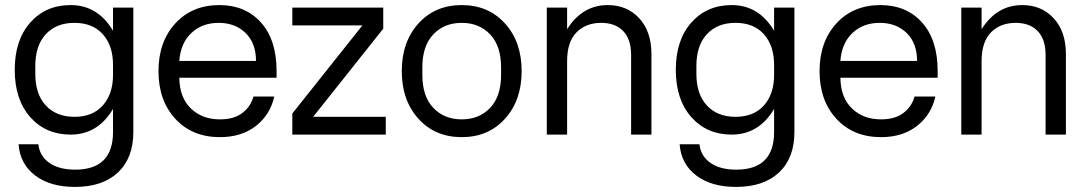

<svg xmlns="http://www.w3.org/2000/svg" viewBox="-20 -530 4275 756"><path d="M275 206Q178 206 118.5 161Q59 116 53 38H131Q136 84 174 111Q212 138 276 138Q425 138 425 -10V-101Q365 0 258 0Q160 0 99 -69Q38 -138 38 -255Q38 -372 99 -441Q160 -510 258 -510Q365 -510 425 -409V-500H505V-10Q505 92 444.5 149Q384 206 275 206ZM119 -240Q119 -159 160.5 -114.5Q202 -70 273 -70Q345 -70 385 -115Q425 -160 425 -235V-275Q425 -350 385 -395Q345 -440 273 -440Q202 -440 160.5 -395.5Q119 -351 119 -270Z M846 10Q737 10 670.5 -62Q604 -134 604 -250Q604 -365 670 -437.5Q736 -510 844 -510Q946 -510 1007.5 -441.5Q1069 -373 1069 -250V-224H686Q687 -146 731.5 -103Q776 -60 846 -60Q901 -60 934 -85Q967 -110 978 -150H1060Q1044 -78 987.5 -34Q931 10 846 10ZM686 -290H988Q988 -360 947 -400Q906 -440 841 -440Q776 -440 733.5 -400Q691 -360 686 -290Z M1131 -83 1407 -430H1131V-500H1489V-417L1213 -70H1499V0H1131Z M1968.5 -62.5Q1903 10 1798 10Q1693 10 1627.5 -62.5Q1562 -135 1562 -250Q1562 -365 1627.5 -437.5Q1693 -510 1798 -510Q1903 -510 1968.5 -437.5Q2034 -365 2034 -250Q2034 -135 1968.5 -62.5ZM1643 -235Q1643 -151 1686 -105.5Q1729 -60 1798 -60Q1867 -60 1910 -105.5Q1953 -151 1953 -235V-265Q1953 -349 1910 -394.5Q1867 -440 1798 -440Q1729 -440 1686 -394.5Q1643 -349 1643 -265Z M2133 0V-500H2213V-415Q2273 -510 2373 -510Q2449 -510 2497 -458Q2545 -406 2545 -317V0H2465V-314Q2465 -375 2434 -407.5Q2403 -440 2347 -440Q2287 -440 2250 -402.5Q2213 -365 2213 -289V0Z M2878 206Q2781 206 2721.5 161Q2662 116 2656 38H2734Q2739 84 2777 111Q2815 138 2879 138Q3028 138 3028 -10V-101Q2968 0 2861 0Q2763 0 2702 -69Q2641 -138 2641 -255Q2641 -372 2702 -441Q2763 -510 2861 -510Q2968 -510 3028 -409V-500H3108V-10Q3108 92 3047.5 149Q2987 206 2878 206ZM2722 -240Q2722 -159 2763.5 -114.5Q2805 -70 2876 -70Q2948 -70 2988 -115Q3028 -160 3028 -235V-275Q3028 -350 2988 -395Q2948 -440 2876 -440Q2805 -440 2763.5 -395.5Q2722 -351 2722 -270Z M3449 10Q3340 10 3273.5 -62Q3207 -134 3207 -250Q3207 -365 3273 -437.5Q3339 -510 3447 -510Q3549 -510 3610.5 -441.5Q3672 -373 3672 -250V-224H3289Q3290 -146 3334.5 -103Q3379 -60 3449 -60Q3504 -60 3537 -85Q3570 -110 3581 -150H3663Q3647 -78 3590.5 -34Q3534 10 3449 10ZM3289 -290H3591Q3591 -360 3550 -400Q3509 -440 3444 -440Q3379 -440 3336.5 -400Q3294 -360 3289 -290Z M3765 0V-500H3845V-415Q3905 -510 4005 -510Q4081 -510 4129 -458Q4177 -406 4177 -317V0H4097V-314Q4097 -375 4066 -407.5Q4035 -440 3979 -440Q3919 -440 3882 -402.5Q3845 -365 3845 -289V0Z"/></svg>

Font: TASA Orbiter Display
Style: Regular
Weight: 400
Designer: Weizhong Zhang
Version: Version 1.000;Glyphs 3.1.2 (3151)